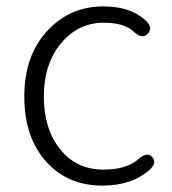

<svg xmlns="http://www.w3.org/2000/svg" viewBox="-20 -567 539 600"><path d="M300 13Q193 13 126 -60Q56 -136 56 -265.5Q56 -395 130 -473Q200 -547 303 -547Q386 -547 433 -505Q460 -481 442 -462Q425 -443 398 -468Q369 -496 304 -496Q224 -496 170.5 -431.5Q117 -367 117 -265.5Q117 -164 168 -100.5Q219 -37 303 -37Q376 -37 413 -70Q440 -94 456 -76Q472 -57 445 -34Q390 13 300 13Z"/></svg>

Font: Resource Han Rounded JP Light
Style: Regular
Weight: 300
Designer: Cyano Hao (round all glyphs); Ryoko NISHIZUKA 西塚涼子 (kana, bopomofo & ideographs); Paul D. Hunt (Latin, Greek & Cyrillic)
Foundry: Cyano Hao
Version: 0.990